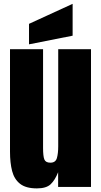

<svg xmlns="http://www.w3.org/2000/svg" viewBox="-20 -994 539 1021"><path d="M176.3 7.8Q117.7 7.8 86.7 -16.6Q55.7 -41 44.4 -84.7Q33.2 -128.4 33.2 -187V-732.4H209V-207.5Q209 -163.6 215.8 -146.2Q222.7 -128.9 248 -128.9Q275.4 -128.9 282.5 -153.3Q289.6 -177.7 289.6 -216.3V-732.4H463.9V0H289.1V-78.1Q272.5 -36.1 249.3 -14.2Q226.1 7.8 176.3 7.8ZM134.3 -758.3V-867.2L366.2 -973.6V-804.2Z"/></svg>

Font: Anton SC
Style: Regular
Weight: 400
Designer: Vernon Adams
Foundry: Vernon Adams
Version: Version 2.116; ttfautohint (v1.8.4.7-5d5b)